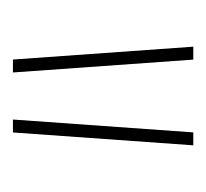

<svg xmlns="http://www.w3.org/2000/svg" viewBox="-31 -869 319 297"><g transform="rotate(90 128.5 -720.5)"><path d="M52.2 -860 72.1 -581H164.9L184.8 -860ZM72.2 -860H204.8L184.9 -581H92.1Z"/></g></svg>

Font: Hussar Plate
Style: Regular
Weight: 700
Foundry: Cannot Into Space Fonts
Version: Version 0.798247